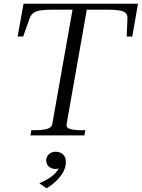

<svg xmlns="http://www.w3.org/2000/svg" viewBox="-20 -730 764 1035"><path d="M262 -62 371 -678H265Q224 -678 198.5 -674Q173 -670 159.5 -659.5Q146 -649 139 -629L105 -533H75L107 -710H724L693 -533H663L667 -631Q668 -650 657 -660Q646 -670 621 -674Q596 -678 553 -678H448L339 -61Q335 -40 360.5 -34Q386 -28 422 -28H440L435 0H144L149 -28H167Q204 -28 231 -34.5Q258 -41 262 -62ZM231 285 192 258Q224 244 247 229Q270 214 284 196.5Q298 179 304 159Q305 157 307 155.5Q309 154 311 153.5Q313 153 315 153Q313 166 303 173.5Q293 181 280 181Q259 181 244.5 169Q230 157 229 135Q229 115 243.5 101.5Q258 88 280 88Q304 88 319.5 102Q335 116 335 143Q335 171 321 196.5Q307 222 283.5 245Q260 268 231 285Z"/></svg>

Font: Roboto Serif 120pt Expanded Light
Style: Italic
Weight: 300
Width: 7
Italic angle: -10°
Designer: Greg Gazdowicz
Foundry: Commercial Type
Version: Version 1.008